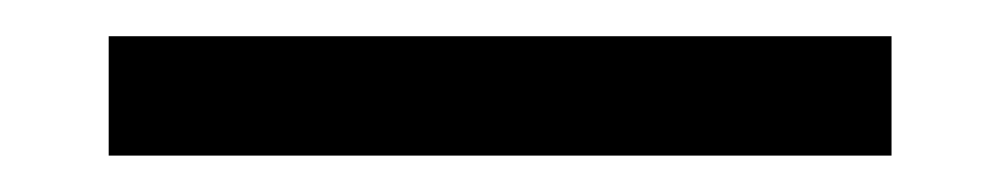

<svg xmlns="http://www.w3.org/2000/svg" viewBox="-20 -21 552 106"><path d="M40 -1H472.2V64.9H40Z"/></svg>

Font: SourceSerifPro-Regular
Style: Regular
Weight: 400
Designer: Frank Grießhammer
Foundry: Adobe Systems Incorporated
Version: Version 1.014;PS Version 1.0;hotconv 1.0.73;makeotf.lib2.5.5